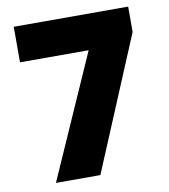

<svg xmlns="http://www.w3.org/2000/svg" viewBox="-81 -783 747 851"><g transform="rotate(-10 293.0 -357.0)"><path d="M102 0 347 -554H38V-714H553V-600L302 0Z"/></g></svg>

Font: Noto Sans Khmer UI Black
Style: Regular
Weight: 900
Designer: Danh Hong and the Monotype Design Team
Foundry: Monotype Imaging Inc.
Version: Version 2.002; ttfautohint (v1.8.4.7-5d5b)